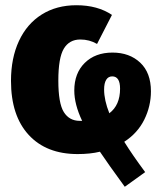

<svg xmlns="http://www.w3.org/2000/svg" viewBox="-20 -571 619 734"><path d="M455 -29Q486 21 535 87L457 143Q392 54 362 9Q325 18 277 18Q157 18 89.5 -55.5Q22 -129 22 -262Q22 -349 52.5 -414.5Q83 -480 139.5 -515.5Q196 -551 272 -551Q353 -551 408 -514L351 -403Q322 -420 287 -420Q245 -420 224 -385Q203 -350 203 -263Q203 -176 224 -142.5Q245 -109 285 -109H294Q264 -172 264 -225Q264 -291 304 -330.5Q344 -370 410 -370Q475 -370 516 -331.5Q557 -293 557 -222Q557 -165 531.5 -113.5Q506 -62 455 -29ZM398 -138Q439 -169 439 -232Q439 -279 409 -279Q394 -279 386 -266Q378 -253 378 -229Q378 -188 398 -138Z"/></svg>

Font: Fira Sans Condensed ExtraBold
Style: Regular
Weight: 800
Width: 3
Designer: Carrois Corporate & Edenspiekermann AG
Foundry: Carrois Corporate GbR & Edenspiekermann AG
Version: Version 4.203